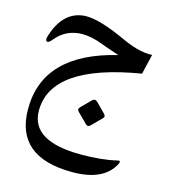

<svg xmlns="http://www.w3.org/2000/svg" viewBox="-108 -500 811 905"><g transform="rotate(15 297.0 -47.5)"><path d="M356 -34.2C351.6 -38.6 346.7 -41 342.3 -41C337.9 -41 334 -39.1 329.6 -34.7L285.2 9.8C280.8 14.2 278.3 18.6 278.3 22.5C278.3 26.4 280.3 29.8 283.7 33.2L331.1 80.6C335 84.5 338.9 86.4 342.3 86.4C346.2 86.4 350.1 84.5 354 80.6L401.9 32.7C405.3 29.3 406.7 25.9 406.7 22.5C406.7 19 404.8 15.1 401.4 11.7ZM49.3 81.1C49.3 237.8 142.1 315.9 327.1 315.9C428.2 315.9 495.1 285.2 527.8 223.6C530.3 218.8 531.7 214.8 531.7 211.9C531.7 208.5 529.8 206.5 525.9 206.5C524.4 206.5 522.5 207 520 207.5C471.7 219.2 413.6 225.1 345.2 225.1C183.1 225.1 101.6 175.8 100.6 77.6V75.7C100.6 -73.2 242.2 -170.9 525.4 -217.8L548.3 -315.4C543.9 -314.9 539.6 -314.9 535.2 -314.9C522.5 -314.9 508.3 -316.4 492.2 -319.8C464.4 -325.2 434.1 -335.9 400.9 -351.1C314 -391.1 248.5 -411.1 204.1 -411.1H196.3C126.5 -407.2 77.6 -362.3 50.8 -276.4C48.3 -269 47.4 -263.2 47.4 -258.8C47.4 -252.9 49.3 -249 53.2 -247.6C53.7 -247.1 54.7 -247.1 55.7 -247.1C61 -247.1 68.4 -252.9 78.6 -265.1C104.5 -296.9 137.2 -315.9 176.8 -322.8C186 -324.2 195.8 -325.2 206.1 -325.2C236.3 -325.2 270.5 -317.9 308.6 -303.2C324.7 -296.9 353.5 -287.1 394.5 -273.4C164.6 -217.8 49.3 -99.6 49.3 81.1Z"/></g></svg>

Font: Gandom
Style: Regular
Weight: 400
Foundry: DejaVu fonts team - Redesigned by Saber Rastikerdar - Based on Samim Font
Version: Version 0.8